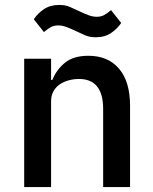

<svg xmlns="http://www.w3.org/2000/svg" viewBox="-20 -758 620 778"><path d="M78 0V-520H187V-434H192Q209 -476 243.5 -504Q278 -532 338 -532Q418 -532 462.5 -479.5Q507 -427 507 -330V0H398V-316Q398 -438 300 -438Q279 -438 258.5 -432.5Q238 -427 222 -416Q206 -405 196.5 -388Q187 -371 187 -348V0ZM368 -607Q343 -607 325 -615Q307 -623 290 -631Q267 -642 249.5 -648.5Q232 -655 216 -655Q199 -655 186 -648Q173 -641 158 -628L117 -680Q132 -703 157.5 -720.5Q183 -738 220 -738Q245 -738 263 -730Q281 -722 298 -714Q321 -703 338.5 -696.5Q356 -690 372 -690Q389 -690 402 -697Q415 -704 430 -717L471 -665Q456 -642 430.5 -624.5Q405 -607 368 -607Z"/></svg>

Font: IBM Plex Sans Devanagari Medium
Style: Regular
Weight: 500
Designer: Mike Abbink, Paul van der Laan, Pieter van Rosmalen, Erin McLaughlin
Foundry: Bold Monday
Version: Version 1.1